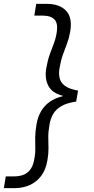

<svg xmlns="http://www.w3.org/2000/svg" viewBox="-40 -831 487 996"><path d="M203 -811Q269 -811 303 -775Q337 -739 324 -666Q318 -632 307.5 -604.5Q297 -577 286.5 -548Q276 -519 269 -479Q264 -451 269 -427Q274 -403 296.5 -386Q319 -369 365 -361L355 -304Q306 -297 277.5 -280Q249 -263 235.5 -239Q222 -215 217 -186Q210 -147 210.5 -117.5Q211 -88 211.5 -61Q212 -34 206 0Q198 49 174 81Q150 113 114.5 129Q79 145 35 145H-20L-10 84H33Q62 84 83.5 75Q105 66 119 46Q133 26 138 -6Q144 -37 143 -63Q142 -89 142.5 -119Q143 -149 150 -189Q156 -224 172.5 -253Q189 -282 217.5 -302.5Q246 -323 286 -332V-334Q230 -348 210.5 -386.5Q191 -425 200 -477Q207 -517 217.5 -547Q228 -577 238.5 -603.5Q249 -630 254 -661Q262 -709 243 -729.5Q224 -750 181 -750H138L148 -811Z"/></svg>

Font: DM Sans 9pt Light
Style: Italic
Weight: 300
Italic angle: -10°
Version: Version 4.004;gftools[0.9.30]